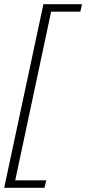

<svg xmlns="http://www.w3.org/2000/svg" viewBox="-21 -770 413 920"><path d="M201 94 192 130H-1L187 -750H372L364 -714H224L52 94Z"/></svg>

Font: Roboto Serif Thin
Style: Italic
Weight: 250
Italic angle: -10°
Version: Version 1.007